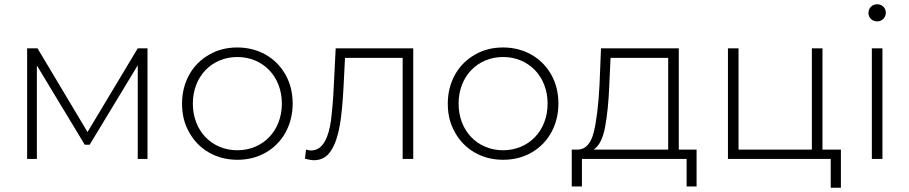

<svg xmlns="http://www.w3.org/2000/svg" viewBox="-20 -750 4291 906"><path d="M108 0H154V-441L380 -67H403L630 -442V0H676V-522H630L393 -127L157 -522H108Z M839 -261C839 -210 850 -165 873 -125C918 -44 1001 4 1100 4C1149 4 1194 -7 1234 -30C1313 -75 1361 -160 1361 -261C1361 -312 1350 -357 1327 -398C1282 -478 1199 -526 1100 -526C1051 -526 1006 -515 967 -492C887 -447 839 -362 839 -261ZM890 -261C890 -390 980 -481 1100 -481C1220 -481 1310 -390 1310 -261C1310 -132 1220 -41 1100 -41C980 -41 890 -132 890 -261Z M1462 6C1496 6 1523 -9 1542 -39C1581 -99 1593 -194 1601 -338L1608 -477H1880V0H1930V-522H1564L1555 -342C1552 -277 1547 -224 1542 -183C1531 -102 1504 -40 1448 -40C1443 -40 1435 -41 1424 -44L1419 -1C1438 4 1452 6 1462 6Z M2093 -261C2093 -210 2104 -165 2127 -125C2172 -44 2255 4 2354 4C2403 4 2448 -7 2488 -30C2567 -75 2615 -160 2615 -261C2615 -312 2604 -357 2581 -398C2536 -478 2453 -526 2354 -526C2305 -526 2260 -515 2221 -492C2141 -447 2093 -362 2093 -261ZM2144 -261C2144 -390 2234 -481 2354 -481C2474 -481 2564 -390 2564 -261C2564 -132 2474 -41 2354 -41C2234 -41 2144 -132 2144 -261Z M2726 130V0H3220V130H3267V-44H3183V-522H2816L2809 -350C2804 -254 2795 -180 2782 -127C2769 -74 2744 -46 2709 -44H2678V130ZM2835 -149C2845 -202 2852 -268 2855 -347L2861 -477H3133V-44H2781C2807 -61 2825 -96 2835 -149Z M3900 0V136H3948V-44H3861V-522H3811V-44H3465V-522H3415V0Z M4144 0V-522H4094V0ZM4078 -689C4078 -666 4096 -649 4119 -649C4142 -649 4160 -667 4160 -690C4160 -713 4142 -730 4119 -730C4096 -730 4078 -712 4078 -689Z"/></svg>

Font: Montserrat Light
Style: Regular
Weight: 300
Designer: Julieta Ulanovsky
Foundry: Julieta Ulanovsky
Version: Version 7.200